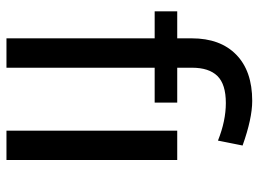

<svg xmlns="http://www.w3.org/2000/svg" viewBox="-123 -677 800 594"><g transform="rotate(90 277.0 -380.0)"><path d="M98.6 0V-458.5H15.1V-528.3H98.6V-573.2Q98.6 -661.6 149.2 -710.9Q199.7 -760.3 292 -760.3Q346.7 -760.3 430.2 -730.5L415 -654.3Q354 -678.7 298.8 -678.7Q240.7 -678.7 215.1 -652.6Q189.5 -626.5 189.5 -574.2V-528.3H297.4V-458.5H189.5V0ZM475.1 0H384.3V-528.3H475.1Z"/></g></svg>

Font: Noboto
Style: Regular
Weight: 400
Designer: Google
Version: Version 2.001101; 2014